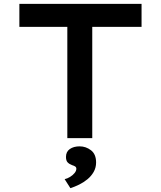

<svg xmlns="http://www.w3.org/2000/svg" viewBox="-20 -720 838 1001"><path d="M331 0V-580H81V-700H718V-580H461V0ZM347 261 317 214Q331 211 345 202.5Q359 194 368.5 182.5Q378 171 378 160Q378 152 372 148Q366 144 356 141Q342 136 333 127Q324 118 324 98Q324 71 344 57Q364 43 395 43Q428 43 454.5 63.5Q481 84 481 127Q481 154 468.5 176Q456 198 436 214.5Q416 231 392.5 242.5Q369 254 347 261Z"/></svg>

Font: Lexend Peta Medium
Style: Regular
Weight: 500
Designer: Bonnie Shaver-Troup, Thomas Jockin
Foundry: Lexend
Version: Version 1.007